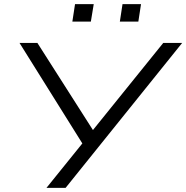

<svg xmlns="http://www.w3.org/2000/svg" viewBox="-20 -914 906 934"><path d="M206 0 390 -228 392 -198 75 -705H162L433 -280H431L774 -705H866L299 0ZM563 -809 576 -894H666L653 -809ZM332 -809 345 -894H436L422 -809Z"/></svg>

Font: Nunito Sans 7pt Expanded Light
Style: Italic
Weight: 300
Width: 7
Italic angle: -9°
Designer: Vernon Adams
Foundry: Vernon Adams
Version: Version 3.101;gftools[0.9.27]